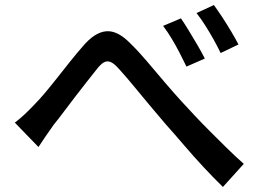

<svg xmlns="http://www.w3.org/2000/svg" viewBox="-20 -754 1040 764"><path d="M39 -266Q60 -282 78 -299Q96 -316 117 -338Q136 -357 159.5 -385Q183 -413 209 -446Q235 -479 260.5 -511Q286 -543 309 -569Q356 -625 401.5 -629.5Q447 -634 498 -582Q531 -550 566 -508.5Q601 -467 636 -426Q671 -385 702 -351Q725 -326 753.5 -295.5Q782 -265 814.5 -232.5Q847 -200 881 -166.5Q915 -133 950 -102L867 -10Q831 -45 790.5 -88.5Q750 -132 712 -176.5Q674 -221 640 -259Q608 -296 574 -337Q540 -378 508.5 -416Q477 -454 454 -479Q434 -502 419.5 -507.5Q405 -513 392 -505Q379 -497 363 -476Q347 -456 325 -428Q303 -400 279.5 -369.5Q256 -339 234 -309.5Q212 -280 194 -258Q178 -236 161.5 -211.5Q145 -187 133 -169ZM700 -681Q713 -662 730.5 -633.5Q748 -605 765.5 -575Q783 -545 795 -521L722 -489Q708 -518 693.5 -546Q679 -574 663 -600.5Q647 -627 629 -651ZM831 -734Q845 -715 863.5 -687Q882 -659 899.5 -629.5Q917 -600 929 -577L858 -543Q844 -572 828.5 -599.5Q813 -627 796.5 -653Q780 -679 762 -702Z"/></svg>

Font: Noto Sans JP Thin Medium
Style: Regular
Weight: 500
Version: Version 2.004-H2;hotconv 1.0.118;makeotfexe 2.5.65603